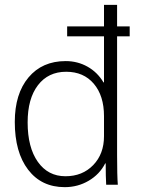

<svg xmlns="http://www.w3.org/2000/svg" viewBox="-20 -762 582 792"><path d="M463 -612V-122Q463 -38 466 0H418Q416 -32 416 -88H414Q391 -43 346 -16.5Q301 10 247 10Q151 10 96 -62Q41 -134 41 -259Q41 -375 97.5 -442.5Q154 -510 251 -510Q300 -510 341 -487Q382 -464 407 -422H409V-612H257V-653H409V-742H463V-653H515V-612ZM409 -283Q409 -367 367 -416.5Q325 -466 253 -466Q179 -466 136.5 -410.5Q94 -355 94 -257Q94 -154 136 -94.5Q178 -35 250 -35Q320 -35 364.5 -81Q409 -127 409 -200Z"/></svg>

Font: Sarabun ExtraLight
Style: Regular
Weight: 275
Designer: Suppakit Chalermlarp | Katatrad Co.,Ltd.
Foundry: Cadson Demak Co.,Ltd.
Version: Version 1.000; ttfautohint (v1.6)